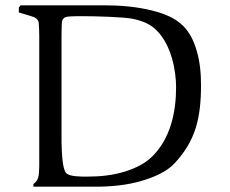

<svg xmlns="http://www.w3.org/2000/svg" viewBox="-20 -706 868 724"><path d="M212 -575C212 -606 213 -626 215 -629C218 -635 220 -638 226 -641C232 -644 249 -645 292 -645C339 -645 448 -642 481 -635C523 -626 549 -613 571 -591C627 -535 644 -438 644 -377C644 -283 623 -185 555 -117C527 -89 491 -72 454 -60C407 -45 358 -40 309 -40C282 -40 243 -40 230 -53C215 -68 213 -130 212 -170ZM106 -2H337C397 -2 457 -7 514 -24C558 -37 608 -57 639 -91C716 -174 738 -258 738 -385C738 -430 734 -475 721 -517C711 -551 696 -583 671 -608C640 -639 598 -655 555 -666C495 -681 433 -686 371 -686H58L51 -678V-659C70 -653 90 -648 109 -641C118 -637 125 -630 126 -620C127 -605 128 -589 128 -573V-79C127 -41 126 -27 106 -12Z"/></svg>

Font: Neo Euler
Style: Euler
Weight: 500
Designer: Hermann Zapf
Version: Version 000.002